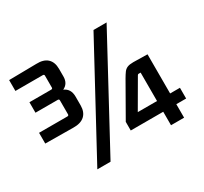

<svg xmlns="http://www.w3.org/2000/svg" viewBox="-161 -1031 1349 1270"><g transform="rotate(-30 513.0 -396.5)"><path d="M245 -309 31 -311V-393H247Q258 -393 258 -403V-510Q258 -520 247 -520H77V-600H243Q254 -600 254 -610V-701Q254 -711 243 -711H34V-794L243 -797Q299 -799 328 -772Q357 -745 357 -693V-635Q357 -581 312 -560Q360 -540 360 -480V-413Q360 -362 330.5 -335Q301 -308 245 -309ZM783 -802 345 9H244L683 -802ZM812 0V-103H564V-169L706 -418Q720 -442 731 -457Q742 -472 758.5 -479Q775 -486 804 -486L912 -484V-185H987V-103H912V0ZM787 -395 665 -185H812V-402H798Q793 -402 791 -400Q789 -398 787 -395Z"/></g></svg>

Font: Kdam Thmor Pro
Style: Regular
Weight: 400
Designer: Sovichet Tep, Longdey Hak
Foundry: Anagata Design
Version: Version 1.003; ttfautohint (v1.8.4.7-5d5b)